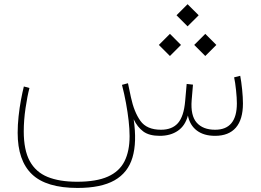

<svg xmlns="http://www.w3.org/2000/svg" viewBox="-20 -653 1253 923"><path d="M748 0Q799.8 0 835.2 -24.4Q870.6 -48.8 883.3 -97.7Q892.6 -50.8 926.3 -25.4Q960 0 1013.7 0Q1079.6 0 1113.8 -39.3Q1147.9 -78.6 1147.9 -155.8Q1147.9 -184.1 1144 -222.9Q1140.1 -261.7 1134.8 -288.6L1105.5 -281.2Q1110.8 -257.3 1114.7 -219.7Q1118.7 -182.1 1118.7 -156.2Q1118.7 -29.3 1014.2 -29.3Q955.6 -29.3 925.5 -63.5Q895.5 -97.7 901.4 -171.4L907.7 -246.1L877.4 -249.5L870.1 -167Q863.8 -93.8 835.7 -61.5Q807.6 -29.3 753.9 -29.3Q685.5 -29.3 655 -72Q624.5 -114.7 609.4 -185.5L595.2 -252.9L566.4 -245.1Q577.6 -201.7 585.7 -157.5Q593.8 -113.3 598.4 -72.8Q603 -32.2 603 1.5Q603 73.7 578.4 122.6Q553.7 171.4 498.5 196Q443.4 220.7 350.6 220.7Q265.6 220.7 208.7 197.5Q151.9 174.3 123 121.3Q94.2 68.4 94.2 -21.5Q94.2 -75.2 102.8 -133.3Q111.3 -191.4 121.6 -230L94.7 -237.3Q87.9 -210.4 80.8 -172.6Q73.7 -134.8 69.3 -93.5Q64.9 -52.2 64.9 -14.6Q64.9 119.1 133.8 184.8Q202.6 250.5 353 250.5Q465.8 250.5 530.5 213.9Q595.2 177.2 616.9 104Q638.7 30.8 622.6 -79.6Q640.1 -42.5 668.5 -21.2Q696.8 0 748 0ZM743.7 -437 796.9 -383.8 850.1 -437 796.9 -490.2ZM913.6 -437 966.8 -383.8 1020 -437 966.8 -490.2ZM828.6 -579.6 881.8 -526.4 935.1 -579.6 881.8 -632.8Z"/></svg>

Font: Estedad-FD-VF Thin
Style: Regular
Weight: 100
Designer: Amin Abedi
Version: Version 5.0